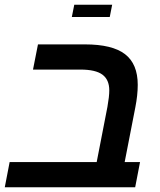

<svg xmlns="http://www.w3.org/2000/svg" viewBox="-30 -791 676 811"><path d="M561.5 -106.4 541 0H-9.8L10.7 -106.4H378.4L423.8 -339.8Q431.6 -383.3 431.6 -409.2Q431.6 -454.1 402.8 -475.6Q374 -497.1 309.6 -497.1H109.4L130.4 -603.5H329.1Q444.3 -603.5 498 -562.3Q551.8 -521 551.8 -432.6Q551.8 -389.2 541.5 -336.9L496.6 -106.4ZM443.8 -771 433.6 -719.2H273.4L283.7 -771Z"/></svg>

Font: Arimo SemiBold
Style: Italic
Weight: 600
Italic angle: -12°
Version: Version 1.33